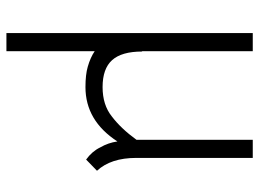

<svg xmlns="http://www.w3.org/2000/svg" viewBox="-122 -416 788 583"><g transform="rotate(90 271.5 -124.0)"><path d="M135 -498V-162H136Q136 -100 162 -71Q188 -42 244 -42Q298 -42 333 -70Q370 -98 404 -145V-498H459V-144Q459 -67 498 -25L464 8Q439 -10 427 -35Q413 -59 409 -87Q346 10 244 10Q206 10 182 3Q154 -5 135 -18V250H80V-498Z"/></g></svg>

Font: Bellota
Style: Regular
Weight: 400
Designer: Kemie Guaida
Foundry: Kemie Guaida
Version: Version 4.001